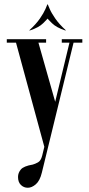

<svg xmlns="http://www.w3.org/2000/svg" viewBox="-20 -675 408 882"><path d="M239 -188.2 191.2 0H183.8L49.2 -495H152ZM172.2 118.2Q163.2 155.5 144.6 171.5Q126 187.5 107.8 187.5Q89.2 187.5 76 174.6Q62.8 161.8 62.8 137.8Q62.8 119 75.8 103.5Q88.8 88 130.5 81Q141 78.2 154.4 70.9Q167.8 63.5 173.8 40L303 -495H321.8ZM58.5 -479H11.2V-495H50.2ZM191.8 -479H151.5L151.2 -495H191.8ZM304.2 -479H263.8V-495H304.5ZM358.2 -479H315.5L320 -495H358.2ZM117.2 -535 114.5 -535.8Q145.8 -564.2 163.4 -589.9Q181 -615.5 188.8 -633.6Q196.5 -651.8 197.5 -654.8H199.5L199.8 -591Q197.8 -587.8 178 -568.1Q158.2 -548.5 117.2 -535ZM279.8 -535Q239 -548.5 219.1 -568.1Q199.2 -587.8 197.2 -591L197.5 -654.8H199.5Q200.8 -651.8 208.5 -633.6Q216.2 -615.5 233.9 -589.9Q251.5 -564.2 282.5 -535.8Z"/></svg>

Font: Emberly Black
Style: Regular
Weight: 900
Designer: Rajesh Rajput
Foundry: Rajesh Rajput
Version: Version 1.000